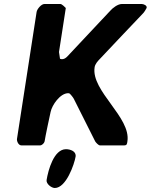

<svg xmlns="http://www.w3.org/2000/svg" viewBox="-20 -727 754 960"><path d="M213 173C210 192 237 213 254 213C311 213 352 93 358 56C362 29 331 19 310 19C249 19 221 124 213 173ZM282 -707H202C186 -707 165 -681 163 -667L65 -33C63 -22 72 0 87 0H180C190 0 201 -11 203 -20C206 -42 228 -145 233 -167C240 -202 281 -261 321 -261C322 -261 326 -260 327 -260C332 -257 347 -238 349 -233L456 -20C459 -15 472 0 480 0H600C616 0 615 -9 617 -20C636 -140 435 -272 453 -390C455 -406 468 -421 480 -433C512 -468 663 -626 695 -660C699 -663 711 -682 713 -687C717 -700 697 -707 689 -707H589C569 -707 543 -687 531 -673L331 -460C317 -445 307 -431 289 -431C287 -431 281 -433 280 -433L275 -467L309 -687C306 -690 290 -707 282 -707Z"/></svg>

Font: Asimov Print
Style: CIt
Weight: 500
Designer: Google
Version: Version 2.000980: 2014